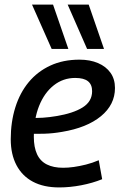

<svg xmlns="http://www.w3.org/2000/svg" viewBox="-20 -810 526 840"><path d="M111 -295Q138 -293 167.5 -295Q197 -297 226 -302Q300 -314 341.5 -340Q383 -366 383 -411Q383 -440 365 -454.5Q347 -469 309 -469Q256 -469 215 -436.5Q174 -404 151 -346.5Q128 -289 128 -211Q128 -166 142 -135.5Q156 -105 185 -90.5Q214 -76 256 -76Q278 -76 303 -79.5Q328 -83 356 -90Q384 -97 412 -109L427 -26Q385 -9 335.5 0.5Q286 10 239 10Q171 10 124 -15Q77 -40 52 -87.5Q27 -135 27 -201Q27 -276 47 -340Q67 -404 105.5 -450.5Q144 -497 200 -523Q256 -549 328 -549Q374 -549 409 -534Q444 -519 463.5 -491.5Q483 -464 483 -425Q483 -352 421.5 -301.5Q360 -251 251 -233Q211 -226 174 -225Q137 -224 104 -225ZM206 -596 120 -790H212L279 -596ZM361 -596 276 -790H368L435 -596Z"/></svg>

Font: Georama ExtraCondensed Thin Medium
Style: Italic
Weight: 500
Italic angle: -9°
Version: Version 1.001